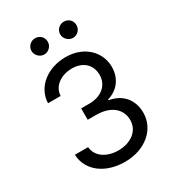

<svg xmlns="http://www.w3.org/2000/svg" viewBox="-220 -1057 1079 1190"><g transform="rotate(-30 319.0 -461.5)"><path d="M321.7 9.9C464.5 9.9 570.3 -78.5 570.3 -198.2C570.3 -290.1 515.3 -357.2 422.2 -372.2V-377.8C496.4 -399.5 543.3 -459.9 543.3 -541.9C543.3 -645.6 460.2 -737.2 324.2 -737.2C196.7 -737.2 91.6 -659.1 87.7 -543.7H177.9C181.1 -614.7 248.6 -656.6 323.2 -656.6C401.6 -656.6 452.8 -609 452.8 -536.9C452.8 -462 393.8 -413.4 308.6 -413.4H249.6V-332H308.6C416.9 -332 477.3 -277.3 477.3 -198.9C477.3 -123.6 411.9 -72.1 320.3 -72.1C237.6 -72.1 172.2 -115.1 166.9 -183.9H72.1C77.1 -68.5 179 9.9 321.7 9.9ZM160.9 -875C160.9 -844.5 188.2 -816.8 219.1 -816.8C252.5 -816.8 277.3 -844.5 277.3 -875C277.3 -908.4 252.5 -932.9 219.1 -932.9C188.2 -932.9 160.9 -908.4 160.9 -875ZM366.5 -875C366.5 -844.5 393.8 -816.8 424.7 -816.8C458.1 -816.8 483 -844.5 483 -875C483 -908.4 458.1 -932.9 424.7 -932.9C393.8 -932.9 366.5 -908.4 366.5 -875Z"/></g></svg>

Font: Margiela Sans Text
Style: Regular
Weight: 400
Designer: Stefan Endress, Andreas Faust
Version: Version 1.100;FEAKit 1.0